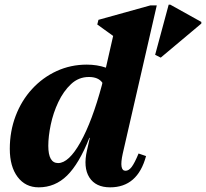

<svg xmlns="http://www.w3.org/2000/svg" viewBox="-20 -788 883 823"><path d="M146 15Q89 15 55.5 -29.5Q22 -74 22 -150Q22 -225 47 -291Q72 -357 117.5 -406.5Q163 -456 223 -483.5Q283 -511 352 -511Q396 -511 434 -498L465 -634L397 -683L402 -703L625 -765H652L506 -129Q490 -56 518 -56Q532 -56 544.5 -72.5Q557 -89 574 -130L606 -119Q570 15 452 15Q390 15 363 -27.5Q336 -70 353 -144L365 -197H363Q319 -86 267.5 -35.5Q216 15 146 15ZM187 -163Q187 -89 229 -89Q275 -89 325 -178.5Q375 -268 417 -424L419 -433Q402 -458 361 -458Q317 -458 284.5 -427.5Q252 -397 230 -350.5Q208 -304 197.5 -253.5Q187 -203 187 -163ZM669 -541 645 -553 703 -768H710L843 -694V-687Z"/></svg>

Font: Platypi
Style: Bold Italic
Weight: 700
Italic angle: -13°
Designer: David Sargent
Foundry: Bolt Cutter Type
Version: Version 1.200; ttfautohint (v1.8.4.7-5d5b)